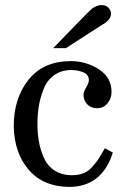

<svg xmlns="http://www.w3.org/2000/svg" viewBox="-20 -719 484 754"><path d="M251 15Q150 14 93 -52Q36 -118 34 -223Q34 -334 92.5 -406.5Q151 -479 258 -479Q318 -479 368 -447Q418 -415 418 -358Q418 -332 402 -313Q386 -294 361 -294Q338 -294 323 -309Q308 -324 308 -347Q308 -358 318.5 -376Q329 -394 329 -404Q329 -426 307 -435Q285 -444 260 -444Q221 -444 193 -424Q165 -404 151.5 -370Q138 -336 132.5 -302.5Q127 -269 127 -232Q127 -195 133 -162Q139 -129 153 -98Q167 -67 195 -49Q223 -31 263 -31Q288 -31 307.5 -38.5Q327 -46 343.5 -65Q360 -84 368 -96.5Q376 -109 392 -137L423 -120Q415 -92 400 -67Q352 15 251 15ZM189 -530 323 -668Q335 -680 340.5 -684.5Q346 -689 356.5 -694Q367 -699 380 -699Q396 -699 406 -688.5Q416 -678 416 -666Q416 -640 380 -621L239 -530Q239 -530 189 -530Z"/></svg>

Font: Academico
Style: Regular
Weight: 400
Foundry: Steinberg Media Technologies GmbH
Version: Version 0.902